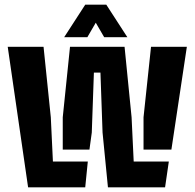

<svg xmlns="http://www.w3.org/2000/svg" viewBox="-20 -800 831 820"><path d="M441 0 418 -234 409 -490H381L372 -234L362 -161H248V-299L279 -600H512L542 -299L551 -110H701L685 0ZM100 0 13 -600H166L197 -299L206 -110H355L344 0ZM593 -161V-299L625 -600H778L712 -161ZM254 -641 344 -780H434L524 -641H425L389 -703L353 -641Z"/></svg>

Font: Big Shoulders Stencil Text Black
Style: Regular
Weight: 900
Designer: Patric King
Foundry: XO Type Co
Version: Version 1.000